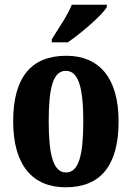

<svg xmlns="http://www.w3.org/2000/svg" viewBox="-20 -786 560 816"><path d="M200 -619V-606H268C325 -645 414 -721 434 -756V-766H285C268 -721 226 -662 200 -619ZM259 10C407 10 484 -82 484 -270C484 -458 399 -549 262 -549C113 -549 36 -458 36 -270C36 -82 120 10 259 10ZM261 -53C206 -53 187 -128 187 -270C187 -412 205 -485 260 -485C314 -485 334 -412 334 -270C334 -128 315 -53 261 -53Z"/></svg>

Font: Noto Serif Hebrew ExtraCondensed ExtraBold
Style: Regular
Weight: 800
Width: 2
Designer: Monotype Design Team
Foundry: Monotype Imaging Inc.
Version: Version 2.004